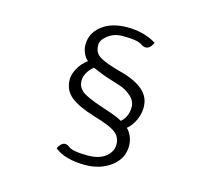

<svg xmlns="http://www.w3.org/2000/svg" viewBox="-116 -914 1231 1115"><g transform="rotate(15 500.0 -356.0)"><path d="M692 -728Q668 -672 625 -695Q600 -718 505 -718Q451 -718 415 -689Q379 -661 379 -632Q379 -604 390 -586Q401 -569 426 -556Q462 -537 547 -514Q632 -492 680 -452Q728 -412 728 -349Q728 -308 710 -270Q693 -233 664 -209Q680 -195 692 -168Q704 -141 704 -110Q704 -35 641 13Q578 62 484 62Q364 62 301 11Q328 -44 367 -18Q388 5 487 5Q553 5 592 -25Q631 -56 631 -100Q631 -144 597 -170Q564 -196 464 -225Q365 -255 318 -293Q271 -332 271 -396Q271 -426 290 -461Q309 -497 346 -525Q328 -539 317 -565Q306 -591 307 -615Q307 -683 364 -728Q421 -774 519 -774Q617 -774 692 -728ZM339 -405Q339 -371 366 -346Q393 -322 492 -289Q592 -257 620 -239Q660 -274 660 -332Q660 -370 628 -397Q597 -425 557 -437Q518 -450 466 -466L389 -497Q339 -454 339 -405Z"/></g></svg>

Font: Swei Half Moon CJK TC
Style: DemiLight
Weight: 350
Version: Version 2.125